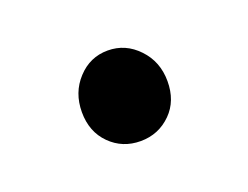

<svg xmlns="http://www.w3.org/2000/svg" viewBox="-41 -196 359 278"><g transform="rotate(-20 138.5 -57.0)"><path d="M186.5 -6.8Q167 12.7 139.2 12.7Q111.3 12.7 92.3 -6.3Q73.2 -25.4 73.2 -55.7Q73.2 -85.9 92.3 -106.4Q111.3 -127 138.7 -127Q166 -127 185.5 -106.4Q205.1 -85.9 205.1 -55.7Q205.1 -25.4 186.5 -6.8Z"/></g></svg>

Font: irohamaru Regular
Style: Regular
Weight: 400
Designer: [Source Han Sans]
Ryoko NISHIZUKA  (kana & ideographs); Paul D. Hunt (Latin, Greek & Cyrillic); Wenlong ZHANG  (bopomofo
Version: Version 1.00